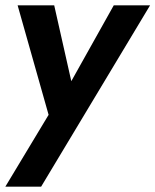

<svg xmlns="http://www.w3.org/2000/svg" viewBox="-20 -480 582 719"><path d="M542 -460 134 219H0L162 -50L46 -460H183L247 -176L406 -460Z"/></svg>

Font: Von Semi
Style: Italic
Weight: 600
Version: Version 4.000; ttfautohint (v1.8.4.7-5d5b)